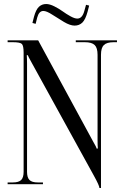

<svg xmlns="http://www.w3.org/2000/svg" viewBox="-20 -921 618 960"><path d="M418 -862.8Q407.2 -822.8 391.6 -807.9Q376 -793 353 -793Q330.6 -793 299.8 -811.3Q269 -829.6 241 -847.9Q212.9 -866.2 196.8 -866.2Q174.8 -866.2 166 -833L158.2 -801.8L142.1 -806.2L149.9 -836.9Q159.7 -873 174.6 -887Q189.5 -900.9 210.9 -900.9Q228.5 -900.9 251.5 -889.4Q274.4 -877.9 293 -864.5Q311.5 -851.1 332.3 -839.6Q353 -828.1 366.7 -828.1Q391.6 -828.1 401.9 -867.2L410.2 -897L425.8 -893.1ZM18.1 0V-8.8H43.9Q73.7 -8.8 85.9 -21Q98.1 -33.2 98.1 -62V-657.2Q98.1 -692.9 89.1 -701.4Q80.1 -710 43.9 -710H18.1V-719.2H170.9L444.8 -214.8Q462.9 -184.1 462.9 -178.2H469.2Q467.8 -195.3 467.8 -220.2V-647Q467.8 -681.6 453.4 -695.8Q439 -710 403.8 -710H358.9V-719.2H564.9V-710H548.8Q513.7 -710 499.3 -695.8Q484.9 -681.6 484.9 -647V19H477.1Q477.1 7.3 449.2 -43L139.2 -606Q119.1 -642.1 119.1 -645H113.8Q115.2 -628.4 115.2 -602.1V-62Q115.2 -33.2 127.4 -21Q139.6 -8.8 168.9 -8.8H194.8V0Z"/></svg>

Font: FoglihtenNo07calt
Style: Regular
Weight: 500
Designer: gluk (gluksza@wp.pl)
Foundry: gluk (gluksza@wp.pl)
Version: Version 0.844